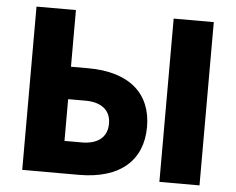

<svg xmlns="http://www.w3.org/2000/svg" viewBox="-50 -760 1009 820"><g transform="rotate(5 454.0 -350.0)"><path d="M662 -700V0H834V-700ZM74 -700V0H317C495 0 589 -87 589 -229C589 -371 495 -457 317 -457H243V-700ZM243 -139V-318H317C385 -318 426 -287 426 -229C426 -170 385 -139 317 -139Z"/></g></svg>

Font: Jost
Style: Bold
Weight: 700
Version: Version 3.710